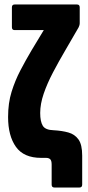

<svg xmlns="http://www.w3.org/2000/svg" viewBox="-20 -703 392 855"><path d="M222 132Q210 132 210 119V30Q210 12 203.5 6Q197 0 185 0H163Q86 0 51 -49Q16 -98 16 -182Q16 -244 31.5 -294Q47 -344 70.5 -389Q94 -434 120 -478L175 -569H45Q33 -569 33 -582V-670Q33 -683 45 -683H323Q335 -683 335 -670V-600Q335 -595 333.5 -590Q332 -585 330 -581L272 -481Q242 -430 216 -380.5Q190 -331 174.5 -285.5Q159 -240 159 -200Q159 -162 170.5 -143Q182 -124 219 -123Q256 -121 284.5 -113Q313 -105 329.5 -82Q346 -59 346 -10V119Q346 132 334 132Z"/></svg>

Font: Sofia Sans Extra Condensed Black
Style: Regular
Weight: 900
Designer: Botio Nikoltchev, Ani Petrova
Foundry: lettersoup
Version: Version 4.101